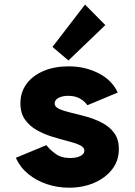

<svg xmlns="http://www.w3.org/2000/svg" viewBox="-20 -832 602 859"><path d="M289.1 7.8Q237.3 7.8 189.9 -8.1Q142.6 -23.9 106.2 -53.7Q69.8 -83.5 50.8 -126L187.5 -182.6Q201.7 -163.6 227.8 -144.3Q253.9 -125 294.9 -125Q312 -125 326.2 -128.9Q340.3 -132.8 348.9 -140.1Q357.4 -147.5 357.4 -158.2Q357.4 -173.3 336.7 -182.9Q315.9 -192.4 283.4 -200.7Q251 -209 214.4 -220.2Q177.7 -231.4 145.3 -249.5Q112.8 -267.6 92 -296.6Q71.3 -325.7 71.3 -370.1Q71.3 -419.4 98.6 -456.5Q126 -493.7 174.6 -514.4Q223.1 -535.2 287.1 -535.2Q359.9 -535.2 420.7 -504.4Q481.4 -473.6 506.8 -418L371.1 -361.3Q357.9 -379.9 336.7 -391.6Q315.4 -403.3 285.2 -403.3Q259.8 -403.3 242.2 -394.3Q224.6 -385.3 224.6 -369.1Q224.6 -353.5 245.4 -344.2Q266.1 -335 298.8 -327.4Q331.5 -319.8 368.2 -309.6Q404.8 -299.3 437.5 -282.2Q470.2 -265.1 491 -237.1Q511.7 -209 511.7 -165Q511.7 -112.8 481.4 -74Q451.2 -35.2 400.6 -13.7Q350.1 7.8 289.1 7.8ZM286.1 -561.5 214.8 -622.1 360.4 -811.5 451.2 -719.7Z"/></svg>

Font: Reddit Mono Black
Style: Regular
Weight: 900
Monospace: yes
Designer: Stephen Hutchings
Foundry: Reddit
Version: Version 1.014